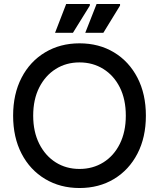

<svg xmlns="http://www.w3.org/2000/svg" viewBox="-20 -932 800 966"><path d="M380 14Q283 14 207 -31.5Q131 -77 88.5 -159Q46 -241 46 -350Q46 -459 88.5 -541Q131 -623 207 -668.5Q283 -714 380 -714Q478 -714 553.5 -668.5Q629 -623 671.5 -541Q714 -459 714 -350Q714 -241 671.5 -159Q629 -77 553.5 -31.5Q478 14 380 14ZM380 -82Q447 -82 500 -115Q553 -148 583 -208.5Q613 -269 613 -350Q613 -432 583 -492Q553 -552 500 -585Q447 -618 380 -618Q313 -618 260.5 -585Q208 -552 177.5 -492Q147 -432 147 -350Q147 -269 177.5 -208.5Q208 -148 260.5 -115Q313 -82 380 -82ZM409 -767 466 -912H584V-904L500 -767ZM257 -767 313 -912H432V-904L347 -767Z"/></svg>

Font: Fustat SemiBold
Style: Regular
Weight: 600
Designer: Mohamed Gaber, Khaled Hosny, Laura Garcia Mut
Foundry: Kief Type Foundry, Alif Type Foundry, Hard Type Foundry
Version: Version 1.007